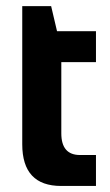

<svg xmlns="http://www.w3.org/2000/svg" viewBox="-20 -616 365 636"><path d="M53.7 -595.7H149.4L168.9 -512.7H297.9V-410.2H183.1V-174.3Q183.1 -102.5 245.1 -102.5H297.9V0H182.6Q53.7 0 53.7 -138.2Z"/></svg>

Font: SansationBold
Style: Bold
Weight: 700
Designer: Bernd Montag
Version: Version 1.301